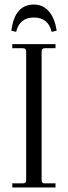

<svg xmlns="http://www.w3.org/2000/svg" viewBox="-20 -824 298 844"><path d="M129 -804Q169 -804 195 -774Q221 -744 229 -689L207 -684Q192 -747 129 -747Q66 -747 51 -684L30 -689Q44 -804 129 -804ZM34 0V-18H81Q95 -18 95 -32V-598Q95 -612 81 -612H34V-630H224V-612H176Q163 -612 163 -598V-32Q163 -18 176 -18H224V0Z"/></svg>

Font: Arapey Thin
Style: Regular
Weight: 100
Designer: Eduardo Rodriguez Tunni
Foundry: Eduardo Rodriguez Tunni
Version: Version 4.000;hotconv 1.0.109;makeotfexe 2.5.65596